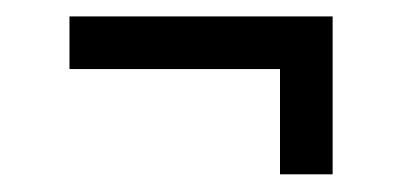

<svg xmlns="http://www.w3.org/2000/svg" viewBox="-20 -332 478 228"><path d="M62.5 -312.5H375V-125H312.5V-250H62.5Z"/></svg>

Font: Pixel Operator SC
Style: Regular
Weight: 400
Designer: Jayvee Enaguas (GrandChaos9000)
Foundry: The Grandoplex Project
Version: Version 1.4.1 (September 5, 2015)